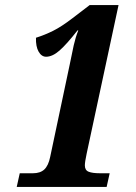

<svg xmlns="http://www.w3.org/2000/svg" viewBox="-20 -738 536 758"><path d="M58 -54H110Q139 -54 155 -69Q171 -84 178 -118L255 -482Q264 -528 271 -559Q278 -590 289 -618H286Q243 -563 215 -538.5Q187 -514 162 -514Q144 -514 132.5 -534Q121 -554 122 -589Q157 -600 190 -616.5Q223 -633 266 -666L334 -718H448L322 -131Q315 -98 315 -85Q315 -66 330 -60Q345 -54 375 -54H413L401 0H46Z"/></svg>

Font: Noto Serif CondExtraBold
Style: Italic
Weight: 800
Width: 3
Italic angle: -12°
Designer: Monotype Design Team
Foundry: Monotype Imaging Inc.
Version: Version 1.001